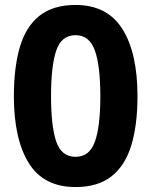

<svg xmlns="http://www.w3.org/2000/svg" viewBox="-20 -745 612 775"><path d="M535 -357Q535 -242 510.5 -160Q486 -78 431 -34Q376 10 285 10Q156 10 96 -87Q36 -184 36 -357Q36 -472 60 -554.5Q84 -637 139 -681Q194 -725 285 -725Q413 -725 474 -628Q535 -531 535 -357ZM186 -357Q186 -235 207 -173.5Q228 -112 285 -112Q341 -112 363 -173Q385 -234 385 -357Q385 -479 363 -541Q341 -603 285 -603Q228 -603 207 -541Q186 -479 186 -357Z"/></svg>

Font: BC Sans
Style: Bold
Weight: 700
Designer: Monotype Design Team
Province of B.C.
Foundry: Monotype Imaging Inc.
Version: Version 2.000;GOOG;noto-source:20170915:90ef993387c0